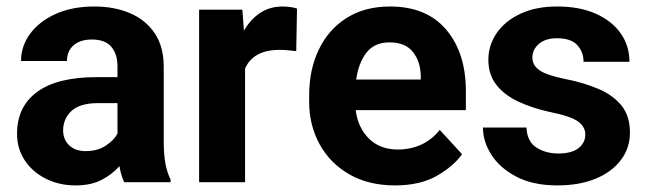

<svg xmlns="http://www.w3.org/2000/svg" viewBox="-20 -558 1986 588"><path d="M360.4 0Q351.1 -19 345.7 -49.3Q324.7 -24.9 292 -7.6Q259.3 9.8 211.4 9.8Q161.1 9.8 120.4 -10.7Q79.6 -31.2 55.9 -66.9Q32.2 -102.5 32.2 -148.4Q32.2 -231.4 93.8 -276.6Q155.3 -321.8 276.9 -321.8H339.8V-354.5Q339.8 -392.1 321 -414.6Q302.2 -437 261.2 -437Q225.6 -437 205.3 -419.2Q185.1 -401.4 185.1 -371.1H44.4Q44.4 -416.5 72 -454.3Q99.6 -492.2 150.1 -515.1Q200.7 -538.1 269 -538.1Q330.1 -538.1 378.2 -517.6Q426.3 -497.1 453.9 -456.1Q481.4 -415 481.4 -353.5V-127.4Q481.4 -84 486.8 -56.2Q492.2 -28.3 502.4 -8.3V0ZM242.2 -95.2Q278.3 -95.2 303.7 -111.8Q329.1 -128.4 339.8 -148.9V-242.2H280.8Q224.6 -242.2 199 -218.3Q173.3 -194.3 173.3 -158.2Q173.3 -130.9 191.9 -113Q210.4 -95.2 242.2 -95.2Z M889.6 -531.7 887.2 -401.4Q877 -402.8 862.5 -404.1Q848.1 -405.3 836.4 -405.3Q755.9 -405.3 730.5 -348.1V0H589.8V-528.3H722.2L727.1 -463.9Q746.6 -498.5 776.4 -518.3Q806.2 -538.1 845.7 -538.1Q856.9 -538.1 869.4 -536.4Q881.8 -534.7 889.6 -531.7Z M1189.9 9.8Q1107.9 9.8 1048.8 -24.7Q989.7 -59.1 958.3 -117.2Q926.8 -175.3 926.8 -246.1V-265.6Q926.8 -345.7 956.8 -407.2Q986.8 -468.8 1042.2 -503.4Q1097.7 -538.1 1174.3 -538.1Q1286.6 -538.1 1346.7 -467Q1406.7 -396 1406.7 -279.3V-220.7H1069.3Q1076.2 -167 1109.9 -133.5Q1143.6 -100.1 1198.7 -100.1Q1236.8 -100.1 1269.8 -115Q1302.7 -129.9 1326.7 -160.2L1395 -85.9Q1370.1 -49.8 1318.6 -20Q1267.1 9.8 1189.9 9.8ZM1172.9 -428.2Q1127 -428.2 1102.5 -397Q1078.1 -365.7 1070.8 -314.5H1268.6V-325.2Q1268.1 -368.7 1244.9 -398.4Q1221.7 -428.2 1172.9 -428.2Z M1772.5 -146Q1772.5 -168.9 1751.2 -185.3Q1730 -201.7 1663.1 -215.3Q1609.4 -227.1 1566.9 -247.1Q1524.4 -267.1 1500 -298.3Q1475.6 -329.6 1475.6 -375Q1475.6 -418.9 1500.7 -456.1Q1525.9 -493.2 1573.2 -515.6Q1620.6 -538.1 1686.5 -538.1Q1754.9 -538.1 1804.4 -516.1Q1854 -494.1 1880.9 -455.8Q1907.7 -417.5 1907.7 -368.7H1767.1Q1767.1 -399.4 1747.6 -420.2Q1728 -440.9 1686 -440.9Q1650.4 -440.9 1630.4 -423.6Q1610.4 -406.2 1610.4 -381.8Q1610.4 -357.9 1632.3 -342.8Q1654.3 -327.6 1709.5 -316.4Q1766.6 -305.2 1811.8 -286.1Q1856.9 -267.1 1883.1 -235.1Q1909.2 -203.1 1909.2 -151.4Q1909.2 -105 1881.8 -68.4Q1854.5 -31.7 1804.7 -11Q1754.9 9.8 1687 9.8Q1612.8 9.8 1562 -16.6Q1511.2 -43 1485.1 -83.7Q1459 -124.5 1459 -167.5H1592.3Q1594.2 -124.5 1622.8 -106.2Q1651.4 -87.9 1689.9 -87.9Q1730.5 -87.9 1751.5 -104.2Q1772.5 -120.6 1772.5 -146Z"/></svg>

Font: Vazirmatn UI
Style: Bold
Weight: 700
Designer: Saber Rastikerdar
Foundry: Saber Rastikerdar
Version: Version 33.003